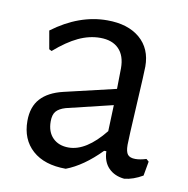

<svg xmlns="http://www.w3.org/2000/svg" viewBox="-61 -525 579 592"><g transform="rotate(10 228.5 -229.5)"><path d="M369 -346Q369 -329 363 -223Q357 -117 357 -99Q357 -77 364 -68.5Q371 -60 388 -60Q403 -60 422 -66L430 -59L422 -14Q393 3 365 6Q334 3 315.5 -16Q297 -35 296 -68H289Q235 -13 182 7Q115 7 77.5 -26.5Q40 -60 40 -118Q40 -162 63.5 -188Q87 -214 133 -225L295 -263L296 -328Q296 -367 275.5 -388Q255 -409 217 -409Q183 -409 149 -393Q115 -377 76 -343L68 -347L58 -404Q141 -466 229 -466Q294 -466 331.5 -434Q369 -402 369 -346ZM149 -177Q129 -171 120 -160.5Q111 -150 111 -129Q111 -96 129.5 -77.5Q148 -59 179 -59Q234 -59 291 -130L294 -212Z"/></g></svg>

Font: Alegreya Sans
Style: Regular
Weight: 400
Designer: Juan Pablo del Peral
Foundry: Huerta Tipografica
Version: Version 2.008; ttfautohint (v1.6)